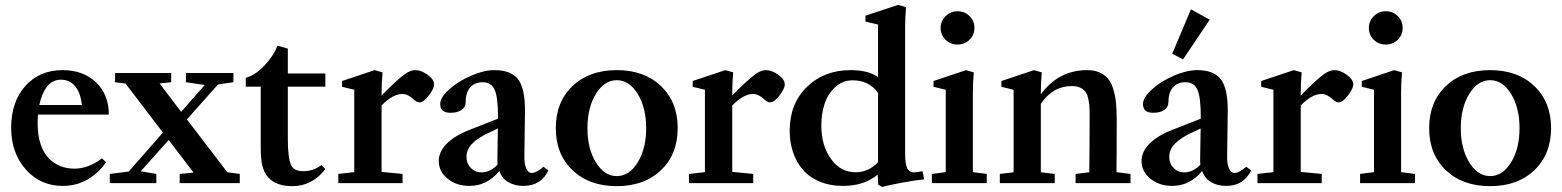

<svg xmlns="http://www.w3.org/2000/svg" viewBox="-20 -746 6362 782"><path d="M235.4 11.2Q144.5 11.2 85 -55.9Q25.4 -123 25.4 -226.1Q25.4 -330.6 83 -395.5Q140.6 -460.4 234.9 -460.4Q318.8 -460.4 371.1 -410.6Q423.3 -360.8 423.3 -279.3H134.8Q133.3 -261.7 133.3 -243.7Q133.3 -195.3 145.5 -158.9Q157.7 -122.6 178.7 -101.3Q199.7 -80.1 225.8 -69.6Q252 -59.1 282.7 -59.1Q340.3 -59.1 395 -101.1L412.1 -85.4Q380.9 -40.5 335.9 -14.6Q291 11.2 235.4 11.2ZM140.1 -318.4H313.5Q308.1 -368.7 285.9 -395Q263.7 -421.4 228.5 -421.4Q193.4 -421.4 171.6 -393.3Q149.9 -365.2 140.1 -318.4Z M427.2 0V-37.6L504.4 -47.4L643.6 -206.1L491.2 -405.8L448.7 -411.1V-448.7H677.2V-411.1L629.9 -406.2L717.8 -290.5L814 -399.9L737.3 -411.1V-448.7H930.7V-411.1L868.2 -402.3L741.2 -259.8L905.8 -44.4L956.5 -37.6V0H711.9V-37.6L768.6 -43L667 -175.8L553.2 -48.3L616.7 -37.6V0Z M1170.9 12.2Q1103 12.2 1071.3 -24.9Q1055.7 -43.9 1048.8 -69.6Q1042 -95.2 1042 -144.5V-393.1H981V-429.2Q1020 -439.5 1057.9 -480Q1095.7 -520.5 1109.9 -560.1L1152.3 -547.9V-446.8H1305.2V-393.1H1152.3V-179.7Q1152.3 -102.1 1166 -73.2Q1177.2 -48.8 1215.3 -48.8Q1256.3 -48.8 1289.1 -73.7L1305.2 -57.1Q1251 12.2 1170.9 12.2Z M1357.9 0V-37.6L1422.9 -44.9V-380.4L1373 -392.6V-416L1505.9 -460.4L1538.1 -451.2Q1534.2 -411.1 1534.2 -368.2V-356.9Q1593.3 -418 1628.4 -443.8Q1651.4 -460.4 1671.4 -460.4Q1695.3 -460.4 1721.7 -441.4Q1748 -422.4 1748 -401.9Q1748 -385.3 1726.6 -357.2Q1705.1 -329.1 1689 -329.1Q1677.7 -329.1 1665 -340.8Q1641.6 -363.3 1618.7 -363.3Q1580.1 -363.3 1534.2 -316.4V-45.9L1619.6 -37.6V0Z M1891.6 11.2Q1839.4 11.2 1803.2 -18.1Q1767.1 -47.4 1767.1 -90.3Q1767.1 -127.9 1799.3 -160.6Q1831.5 -193.4 1893.1 -217.3L2008.3 -262.7V-272Q2008.3 -350.1 1994.6 -380.6Q1981 -411.1 1945.8 -411.1Q1912.6 -411.1 1894.5 -389.6Q1876.5 -368.2 1876.5 -329.1Q1876.5 -309.6 1859.6 -298.1Q1842.8 -286.6 1814.5 -286.6Q1772.9 -286.6 1772.9 -322.3Q1772.9 -349.1 1809.6 -382.1Q1846.2 -415 1898.7 -437.7Q1951.2 -460.4 1993.2 -460.4Q2061.5 -460.4 2089.8 -423.6Q2118.2 -386.7 2118.2 -296.4Q2118.2 -264.2 2115.7 -106.9Q2115.2 -80.6 2122.8 -61Q2130.4 -41.5 2146.5 -41.5Q2154.8 -41.5 2168.2 -48.6Q2181.6 -55.7 2193.4 -66.9L2213.4 -52.2Q2184.1 11.2 2111.3 11.2Q2077.1 11.2 2051 -3.7Q2024.9 -18.6 2013.7 -49.3Q1963.9 11.2 1891.6 11.2ZM1879.9 -107.4Q1879.9 -80.1 1897.5 -62Q1915 -43.9 1941.4 -43.9Q1976.6 -43.9 2006.8 -75.7Q2005.4 -88.9 2005.9 -101.1Q2006.3 -121.6 2006.8 -162.1Q2007.3 -202.6 2007.8 -222.7L1977.5 -208.5Q1927.7 -186 1903.8 -161.6Q1879.9 -137.2 1879.9 -107.4Z M2492.2 12.2Q2379.9 12.2 2311.8 -52.7Q2243.7 -117.7 2243.7 -224.1Q2243.7 -330.6 2311.8 -395.5Q2379.9 -460.4 2492.2 -460.4Q2604 -460.4 2672.1 -395.5Q2740.2 -330.6 2740.2 -224.1Q2740.2 -117.7 2672.1 -52.7Q2604 12.2 2492.2 12.2ZM2407 -84.7Q2441.4 -28.8 2492.2 -28.8Q2543 -28.8 2577.4 -84.7Q2611.8 -140.6 2611.8 -224.1Q2611.8 -307.6 2577.4 -363.5Q2543 -419.4 2492.2 -419.4Q2441.4 -419.4 2407 -363.5Q2372.6 -307.6 2372.6 -224.1Q2372.6 -140.6 2407 -84.7Z M2786.1 0V-37.6L2851.1 -44.9V-380.4L2801.3 -392.6V-416L2934.1 -460.4L2966.3 -451.2Q2962.4 -411.1 2962.4 -368.2V-356.9Q3021.5 -418 3056.6 -443.8Q3079.6 -460.4 3099.6 -460.4Q3123.5 -460.4 3149.9 -441.4Q3176.3 -422.4 3176.3 -401.9Q3176.3 -385.3 3154.8 -357.2Q3133.3 -329.1 3117.2 -329.1Q3106 -329.1 3093.3 -340.8Q3069.8 -363.3 3046.9 -363.3Q3008.3 -363.3 2962.4 -316.4V-45.9L3047.9 -37.6V0Z M3573.2 15.6 3557.1 6.3 3554.7 -34.7Q3499.5 11.2 3414.1 11.2Q3360.8 11.2 3318.6 -6.3Q3276.4 -23.9 3250 -54.7Q3223.6 -85.4 3210 -126Q3196.3 -166.5 3196.3 -213.9Q3196.3 -323.7 3266.6 -392.1Q3336.9 -460.4 3444.8 -460.4Q3517.6 -460.4 3556.2 -431.6V-646L3504.9 -658.2V-682.1L3637.7 -726.1L3670.4 -716.8Q3666.5 -679.2 3666.5 -634.8V-121.1Q3666.5 -78.1 3675 -61Q3683.6 -43.9 3701.2 -43.9Q3713.9 -43.9 3737.3 -48.8L3744.1 -15.6Q3708.5 -12.2 3649.7 -1.2Q3590.8 9.8 3573.2 15.6ZM3464.8 -44.4Q3517.6 -44.4 3556.2 -85.4V-367.2Q3520 -418.9 3453.1 -418.9Q3412.1 -418.9 3382.1 -391.6Q3352.1 -364.3 3338.6 -323.5Q3325.2 -282.7 3325.2 -234.9Q3325.2 -153.3 3364.3 -98.9Q3403.3 -44.4 3464.8 -44.4Z M3811 -632.3Q3811 -660.2 3831.3 -680.2Q3851.6 -700.2 3879.9 -700.2Q3908.7 -700.2 3928.7 -680.7Q3948.7 -661.1 3948.7 -632.3Q3948.7 -603.5 3928.7 -584Q3908.7 -564.5 3879.9 -564.5Q3851.1 -564.5 3831.1 -584Q3811 -603.5 3811 -632.3ZM3775.4 0V-37.6L3832 -44.9V-380.4L3782.2 -392.6V-416L3914.6 -460.4L3946.3 -451.2Q3942.4 -411.1 3942.4 -368.2V-44.9L3999 -37.6V0Z M4052.2 0V-37.6L4108.4 -44.4V-380.4L4058.6 -392.6V-416L4191.4 -460.4L4223.1 -451.2Q4219.2 -411.1 4219.2 -368.2V-361.8Q4291.5 -460.4 4407.7 -460.4Q4437 -460.4 4458.5 -450.9Q4480 -441.4 4493.4 -424.8Q4506.8 -408.2 4514.6 -381.8Q4522.5 -355.5 4525.4 -326.4Q4528.3 -297.4 4528.3 -258.3Q4528.3 -114.3 4527.3 -44.9L4584.5 -37.6V0H4360.8V-37.6L4416.5 -44.4Q4418 -160.2 4418 -280.8Q4418 -303.7 4416.5 -319.6Q4415 -335.4 4410.6 -350.8Q4406.2 -366.2 4398.4 -375.2Q4390.6 -384.3 4377.4 -389.9Q4364.3 -395.5 4345.7 -395.5Q4268.1 -395.5 4219.2 -323.2V-44.4L4275.9 -37.6V0Z M4798.3 -503.9 4754.4 -527.3 4830.6 -708 4907.2 -666ZM4753.9 11.2Q4701.7 11.2 4665.5 -18.1Q4629.4 -47.4 4629.4 -90.3Q4629.4 -127.9 4661.6 -160.6Q4693.8 -193.4 4755.4 -217.3L4870.6 -262.7V-272Q4870.6 -350.1 4856.9 -380.6Q4843.3 -411.1 4808.1 -411.1Q4774.9 -411.1 4756.8 -389.6Q4738.8 -368.2 4738.8 -329.1Q4738.8 -309.6 4721.9 -298.1Q4705.1 -286.6 4676.8 -286.6Q4635.3 -286.6 4635.3 -322.3Q4635.3 -349.1 4671.9 -382.1Q4708.5 -415 4761 -437.7Q4813.5 -460.4 4855.5 -460.4Q4923.8 -460.4 4952.1 -423.6Q4980.5 -386.7 4980.5 -296.4Q4980.5 -264.2 4978 -106.9Q4977.5 -80.6 4985.1 -61Q4992.7 -41.5 5008.8 -41.5Q5017.1 -41.5 5030.5 -48.6Q5043.9 -55.7 5055.7 -66.9L5075.7 -52.2Q5046.4 11.2 4973.6 11.2Q4939.5 11.2 4913.3 -3.7Q4887.2 -18.6 4876 -49.3Q4826.2 11.2 4753.9 11.2ZM4742.2 -107.4Q4742.2 -80.1 4759.8 -62Q4777.3 -43.9 4803.7 -43.9Q4838.9 -43.9 4869.1 -75.7Q4867.7 -88.9 4868.2 -101.1Q4868.7 -121.6 4869.1 -162.1Q4869.6 -202.6 4870.1 -222.7L4839.8 -208.5Q4790 -186 4766.1 -161.6Q4742.2 -137.2 4742.2 -107.4Z M5101.6 0V-37.6L5166.5 -44.9V-380.4L5116.7 -392.6V-416L5249.5 -460.4L5281.7 -451.2Q5277.8 -411.1 5277.8 -368.2V-356.9Q5336.9 -418 5372.1 -443.8Q5395 -460.4 5415 -460.4Q5439 -460.4 5465.3 -441.4Q5491.7 -422.4 5491.7 -401.9Q5491.7 -385.3 5470.2 -357.2Q5448.7 -329.1 5432.6 -329.1Q5421.4 -329.1 5408.7 -340.8Q5385.3 -363.3 5362.3 -363.3Q5323.7 -363.3 5277.8 -316.4V-45.9L5363.3 -37.6V0Z M5555.2 -632.3Q5555.2 -660.2 5575.4 -680.2Q5595.7 -700.2 5624 -700.2Q5652.8 -700.2 5672.9 -680.7Q5692.9 -661.1 5692.9 -632.3Q5692.9 -603.5 5672.9 -584Q5652.8 -564.5 5624 -564.5Q5595.2 -564.5 5575.2 -584Q5555.2 -603.5 5555.2 -632.3ZM5519.5 0V-37.6L5576.2 -44.9V-380.4L5526.4 -392.6V-416L5658.7 -460.4L5690.4 -451.2Q5686.5 -411.1 5686.5 -368.2V-44.9L5743.2 -37.6V0Z M6049.3 12.2Q5937 12.2 5868.9 -52.7Q5800.8 -117.7 5800.8 -224.1Q5800.8 -330.6 5868.9 -395.5Q5937 -460.4 6049.3 -460.4Q6161.1 -460.4 6229.2 -395.5Q6297.4 -330.6 6297.4 -224.1Q6297.4 -117.7 6229.2 -52.7Q6161.1 12.2 6049.3 12.2ZM5964.1 -84.7Q5998.5 -28.8 6049.3 -28.8Q6100.1 -28.8 6134.5 -84.7Q6168.9 -140.6 6168.9 -224.1Q6168.9 -307.6 6134.5 -363.5Q6100.1 -419.4 6049.3 -419.4Q5998.5 -419.4 5964.1 -363.5Q5929.7 -307.6 5929.7 -224.1Q5929.7 -140.6 5964.1 -84.7Z"/></svg>

Font: Elstob 8pt SemiBold
Style: Regular
Weight: 600
Designer: Peter S. Baker
Version: Version 1.015